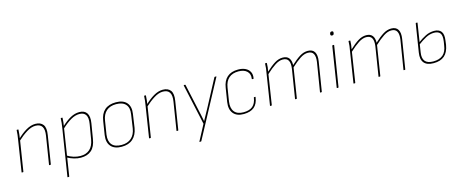

<svg xmlns="http://www.w3.org/2000/svg" viewBox="-43 -1304 5200 2162"><g transform="rotate(-15 2557.0 -223.5)"><path d="M382 0Q377 0 378 -4L430 -329Q453 -469 343 -469Q294 -469 239.5 -435Q185 -401 128 -348L131 -373Q185 -426 240 -458Q295 -490 347 -490Q408 -490 436.5 -452Q465 -414 451 -331L399 -4Q398 0 393 0ZM62 0Q57 0 58 -4L115 -368Q120 -395 123 -423Q126 -451 127 -475Q127 -479 131 -479H145Q148 -479 148 -475Q147 -451 144 -424.5Q141 -398 137 -372L136 -363L79 -4Q78 0 73 0Z M747 11Q710 11 668.5 -1Q627 -13 589 -34L593 -56Q630 -33 669 -21Q708 -9 748 -9Q814 -9 855.5 -45.5Q897 -82 910 -158L939 -330Q951 -401 929 -435Q907 -469 855 -469Q808 -469 758 -441Q708 -413 642 -352L645 -378Q706 -435 757 -462.5Q808 -490 860 -490Q920 -490 946.5 -450.5Q973 -411 960 -333L931 -158Q917 -70 870.5 -29.5Q824 11 747 11ZM547 185Q542 185 543 181L630 -368Q635 -395 637.5 -422.5Q640 -450 641 -475Q641 -479 645 -479H659Q662 -479 662 -475Q661 -451 658.5 -425.5Q656 -400 651 -374L649 -364L564 181Q563 185 558 185Z M1223 11Q1139 11 1098.5 -35.5Q1058 -82 1070 -165L1095 -323Q1120 -490 1286 -490Q1371 -490 1411.5 -443.5Q1452 -397 1439 -314L1416 -156Q1402 -75 1353.5 -32Q1305 11 1223 11ZM1227 -9Q1298 -9 1341 -47.5Q1384 -86 1395 -157L1418 -314Q1430 -389 1394.5 -429Q1359 -469 1283 -469Q1212 -469 1169.5 -431.5Q1127 -394 1116 -322L1091 -165Q1081 -90 1115 -49.5Q1149 -9 1227 -9Z M1868 0Q1863 0 1864 -4L1916 -329Q1939 -469 1829 -469Q1780 -469 1725.5 -435Q1671 -401 1614 -348L1617 -373Q1671 -426 1726 -458Q1781 -490 1833 -490Q1894 -490 1922.5 -452Q1951 -414 1937 -331L1885 -4Q1884 0 1879 0ZM1548 0Q1543 0 1544 -4L1601 -368Q1606 -395 1609 -423Q1612 -451 1613 -475Q1613 -479 1617 -479H1631Q1634 -479 1634 -475Q1633 -451 1630 -424.5Q1627 -398 1623 -372L1622 -363L1565 -4Q1564 0 1559 0Z M2084 185Q2078 185 2082 180L2178 -1L2075 -473Q2073 -479 2079 -479H2090Q2095 -479 2096 -474L2163 -167Q2171 -133 2178 -98.5Q2185 -64 2192 -29H2193Q2211 -62 2229.5 -95.5Q2248 -129 2266 -162L2432 -475Q2435 -479 2439 -479H2451Q2454 -479 2455.5 -477.5Q2457 -476 2455 -474L2104 181Q2103 185 2097 185Z M2647 11Q2565 12 2525.5 -36Q2486 -84 2499 -169L2524 -326Q2536 -407 2583 -448.5Q2630 -490 2710 -490Q2761 -490 2796 -472.5Q2831 -455 2847 -423.5Q2863 -392 2855 -349Q2855 -344 2851 -344H2838Q2834 -344 2834 -349Q2843 -403 2809 -436Q2775 -469 2709 -469Q2639 -469 2597.5 -432.5Q2556 -396 2545 -325L2520 -169Q2509 -93 2542 -51Q2575 -9 2648 -9Q2718 -9 2755 -40.5Q2792 -72 2802 -138Q2802 -143 2805 -143H2819Q2823 -143 2822 -138Q2811 -62 2768 -26Q2725 10 2647 11Z M2958 0Q2953 0 2954 -4L3011 -368Q3016 -394 3019.5 -422Q3023 -450 3023 -475Q3023 -479 3027 -479H3041Q3044 -479 3044 -475Q3044 -452 3041 -428Q3038 -404 3033 -379Q3091 -433 3137 -461.5Q3183 -490 3231 -490Q3279 -490 3302.5 -461Q3326 -432 3324 -378Q3382 -432 3428.5 -461Q3475 -490 3523 -490Q3579 -490 3601.5 -452Q3624 -414 3613 -345L3558 -4Q3557 0 3553 0H3541Q3536 0 3537 -4L3592 -342Q3601 -403 3583.5 -436Q3566 -469 3518 -469Q3476 -469 3428.5 -438Q3381 -407 3322 -352L3267 -4Q3266 0 3261 0H3250Q3245 0 3246 -4L3300 -342Q3309 -403 3291.5 -436Q3274 -469 3225 -469Q3184 -469 3136 -438Q3088 -407 3029 -352L2975 -4Q2974 0 2969 0Z M3736 0Q3730 0 3732 -5L3806 -474Q3808 -479 3812 -479H3823Q3829 -479 3828 -474L3753 -5Q3751 0 3747 0ZM3835 -586Q3825 -586 3820.5 -591.5Q3816 -597 3817 -605L3818 -613Q3820 -622 3825.5 -627Q3831 -632 3841 -632Q3850 -632 3855 -627Q3860 -622 3858 -613L3857 -605Q3856 -596 3850.5 -591Q3845 -586 3835 -586Z M3931 0Q3926 0 3927 -4L3984 -368Q3989 -394 3992.5 -422Q3996 -450 3996 -475Q3996 -479 4000 -479H4014Q4017 -479 4017 -475Q4017 -452 4014 -428Q4011 -404 4006 -379Q4064 -433 4110 -461.5Q4156 -490 4204 -490Q4252 -490 4275.5 -461Q4299 -432 4297 -378Q4355 -432 4401.5 -461Q4448 -490 4496 -490Q4552 -490 4574.5 -452Q4597 -414 4586 -345L4531 -4Q4530 0 4526 0H4514Q4509 0 4510 -4L4565 -342Q4574 -403 4556.5 -436Q4539 -469 4491 -469Q4449 -469 4401.5 -438Q4354 -407 4295 -352L4240 -4Q4239 0 4234 0H4223Q4218 0 4219 -4L4273 -342Q4282 -403 4264.5 -436Q4247 -469 4198 -469Q4157 -469 4109 -438Q4061 -407 4002 -352L3948 -4Q3947 0 3942 0Z M4859 11Q4782 11 4748.5 -29Q4715 -69 4727 -146L4779 -474Q4780 -479 4783 -479H4796Q4801 -479 4800 -474L4748 -145Q4737 -79 4764.5 -44Q4792 -9 4860 -9Q4932 -9 4973 -43.5Q5014 -78 5024 -152L5031 -195Q5041 -264 5019.5 -291.5Q4998 -319 4950 -319Q4900 -319 4852.5 -293.5Q4805 -268 4755 -230L4759 -255Q4808 -292 4855.5 -315.5Q4903 -339 4956 -339Q5011 -339 5037 -306Q5063 -273 5052 -198L5046 -152Q5032 -69 4986 -29Q4940 11 4859 11Z"/></g></svg>

Font: Sofia Sans Semi Condensed Thin
Style: Italic
Weight: 250
Italic angle: -9°
Version: Version 4.100